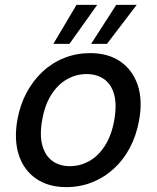

<svg xmlns="http://www.w3.org/2000/svg" viewBox="-20 -756 643 788"><path d="M252 12Q179 12 128.5 -22.5Q78 -57 57.5 -119Q37 -181 51 -263Q62 -325 89 -375.5Q116 -426 155.5 -462.5Q195 -499 244.5 -518.5Q294 -538 350 -538Q424 -538 474 -503.5Q524 -469 545 -407.5Q566 -346 551 -263Q540 -201 513.5 -150.5Q487 -100 447 -63.5Q407 -27 357.5 -7.5Q308 12 252 12ZM267 -74Q309 -74 346.5 -95Q384 -116 411 -158.5Q438 -201 449 -263Q460 -326 448.5 -368Q437 -410 407.5 -431Q378 -452 335 -452Q293 -452 255.5 -431Q218 -410 191 -368Q164 -326 153 -263Q142 -201 154 -158.5Q166 -116 195.5 -95Q225 -74 267 -74ZM354 -576 457 -736H541L419 -576ZM199 -576 294 -736H379L265 -576Z"/></svg>

Font: DM Sans 9pt Medium
Style: Italic
Weight: 500
Italic angle: -10°
Version: Version 4.004;gftools[0.9.30]